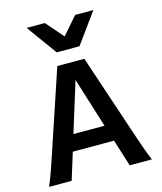

<svg xmlns="http://www.w3.org/2000/svg" viewBox="-140 -1092 1006 1194"><g transform="rotate(-15 362.5 -495.5)"><path d="M256.8 -278.3H457L356.4 -599.6ZM490.2 -173.3H224.6L170.9 0H25.4Q31.7 -14.6 38.3 -30.8Q44.9 -46.9 52.2 -66.9Q59.6 -86.9 68.4 -112.8Q77.1 -138.7 88.9 -173.3L269.5 -712.9H443.4L624 -173.3Q635.7 -139.2 644.5 -113.3Q653.3 -87.4 660.9 -67.1Q668.5 -46.9 674.8 -30.8Q681.2 -14.6 687.5 0H544.4ZM576.2 -991.2 434.6 -795.9H288.1L146.5 -991.2H263.7L361.3 -878.9L459 -991.2Z"/></g></svg>

Font: Andika New Basic
Style: Bold
Weight: 700
Designer: Victor Gaultney, Annie Olsen, Pablo Ugerman
Foundry: SIL International
Version: Version 5.500; ttfautohint (v1.8.3)